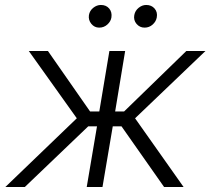

<svg xmlns="http://www.w3.org/2000/svg" viewBox="-20 -750 846 770"><path d="M1.4 0 288 -275.6 95.5 -545.5H172.2L341.3 -302.9H378.2L418.7 -545.5H481.9L441.8 -302.9H477.6L727.3 -545.5H804L521.7 -275.6L716.3 0H638.1L467.3 -243.3H432.2L391 0H327.8L369 -243.3H333.8L79.5 0ZM559.7 -639.2Q540.5 -639.2 527.7 -654.1Q514.9 -669 518.5 -689.3Q521.7 -707 535.9 -718.6Q550.1 -730.1 566.4 -730.1Q587.7 -730.1 600.1 -715.6Q612.6 -701 608.7 -680Q605.8 -663.7 592.2 -651.5Q578.5 -639.2 559.7 -639.2ZM377.8 -639.2Q358.7 -639.2 346.2 -654.5Q333.8 -669.7 336.6 -689.3Q339.5 -707 353.9 -718.6Q368.3 -730.1 384.6 -730.1Q405.9 -730.1 418 -715.7Q430 -701.3 426.8 -680Q424.4 -664.1 410.5 -651.6Q396.7 -639.2 377.8 -639.2Z"/></svg>

Font: Inter Light  BETA
Style: Italic
Weight: 300
Italic angle: 9.39999°
Designer: Rasmus Andersson
Foundry: rsms
Version: Version 3.011;git-f93a4a705